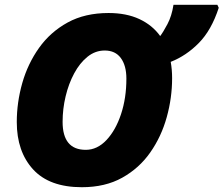

<svg xmlns="http://www.w3.org/2000/svg" viewBox="-20 -780 943 810"><path d="M325.2 9.8Q188.5 9.8 119.6 -65.4Q50.8 -140.6 50.8 -265.1Q50.8 -348.1 74 -429.7Q97.2 -511.2 144.8 -578.1Q192.4 -645 265.4 -685.1Q338.4 -725.1 438 -725.1Q513.2 -725.1 568.1 -699.5Q623 -673.8 655.8 -627.9Q668 -643.6 686.3 -678Q704.6 -712.4 711.9 -759.8H897L902.8 -747.1Q872.1 -652.8 819.1 -598.9Q766.1 -544.9 700.2 -519Q706.1 -486.3 706.1 -450.2Q706.1 -366.7 683.3 -285.2Q660.6 -203.6 614 -137Q567.4 -70.3 495.6 -30.3Q423.8 9.8 325.2 9.8ZM341.8 -147.9Q390.1 -147.9 429 -189Q467.8 -230 490.5 -298.1Q513.2 -366.2 513.2 -448.2Q513.2 -503.4 489.7 -535.2Q466.3 -566.9 421.9 -566.9Q381.8 -566.9 349.1 -540.5Q316.4 -514.2 293 -470.5Q269.5 -426.8 256.8 -373.5Q244.1 -320.3 244.1 -266.1Q244.1 -147.9 341.8 -147.9Z"/></svg>

Font: Open Sans ExtraBold
Style: Italic
Weight: 800
Italic angle: -12°
Designer: Monotype Design Team
Foundry: Monotype Imaging Inc.
Version: Version 3.000; ttfautohint (v1.8.4)